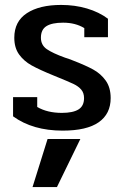

<svg xmlns="http://www.w3.org/2000/svg" viewBox="-20 -515 502 779"><path d="M33 -43V-121H131V-81Q172 -57 231 -57Q276 -57 298.5 -71Q321 -85 321 -117Q321 -138 309.5 -151.5Q298 -165 278 -174.5Q258 -184 199 -208Q140 -232 108.5 -249.5Q77 -267 57.5 -294Q38 -321 38 -362Q38 -428 89 -461.5Q140 -495 228 -495Q284 -495 333 -480.5Q382 -466 418 -439V-364H322V-401Q286 -423 236 -423Q191 -423 168.5 -409Q146 -395 146 -362Q146 -332 170 -315.5Q194 -299 244 -281Q258 -277 275 -270Q327 -250 358 -233Q389 -216 409 -188Q429 -160 429 -117Q429 -53 380.5 -19Q332 15 234 15Q113 15 33 -43ZM173 49H306L211 244H112Z"/></svg>

Font: Pridi
Style: Regular
Weight: 400
Designer: Katatrad Team
Foundry: CadsonDemak
Version: Version 1.001